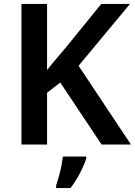

<svg xmlns="http://www.w3.org/2000/svg" viewBox="-20 -734 685 975"><path d="M645 0H496L286 -315L219 -263V0H89V-714H219V-378Q242 -408 267.5 -437.5Q293 -467 318 -497L494 -714H640L379 -400ZM418 71Q408 103 386.5 144.5Q365 186 338 221H265V208Q271 190 278.5 163.5Q286 137 291.5 109.5Q297 82 299 61H418Z"/></svg>

Font: Noto Sans Meetei Mayek SemiBold
Style: Regular
Weight: 600
Designer: Monotype Design Team and Neelakash Kshetrimayum
Foundry: Monotype Imaging Inc.
Version: Version 2.002; ttfautohint (v1.8.4.7-5d5b)